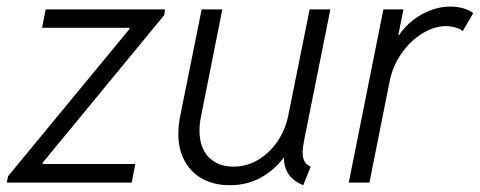

<svg xmlns="http://www.w3.org/2000/svg" viewBox="-23 -543 1427 571"><path d="M1 -19 362.3 -457V-460.4H102.1L112.8 -515.1H467.8L465.3 -498L103.5 -58.6V-55.2H379.4L368.7 0H-2.9Z M507.3 -145.5Q507.3 -168.5 512.7 -196.8L576.7 -515.1H638.2L575.2 -198.7Q570.3 -175.8 570.3 -154.8Q570.3 -103.5 597.9 -75.4Q625.5 -47.4 671.4 -47.4Q710.9 -47.4 745.4 -68.1Q779.8 -88.9 802.7 -123.3Q825.7 -157.7 834 -198.2L897.9 -515.1H959.5L882.3 -130.4Q877 -103.5 877 -88.9Q877 -74.2 882.3 -63.7Q887.7 -53.2 900.9 -47.4L878.9 7.8Q849.6 -3.9 835.2 -25.1Q820.8 -46.4 821.8 -75.2Q792.5 -36.6 752 -14.4Q711.4 7.8 660.2 7.8Q614.7 7.8 580.3 -10.5Q545.9 -28.8 526.6 -63.5Q507.3 -98.1 507.3 -145.5Z M1117.2 -515.1H1176.8L1161.6 -438.5H1163.6Q1189.9 -477.1 1231.4 -500.2Q1272.9 -523.4 1316.4 -523.4Q1339.4 -523.4 1357.9 -517.3Q1376.5 -511.2 1384.3 -503.4L1353 -450.2Q1347.7 -456.5 1332.5 -460.9Q1317.4 -465.3 1302.2 -465.3Q1268.6 -465.3 1233.4 -443.8Q1198.2 -422.4 1171.6 -384.8Q1145 -347.2 1135.7 -300.8L1075.7 0H1014.2Z"/></svg>

Font: Reddit Sans Fudge Light Italic
Style: Regular
Weight: 300
Italic angle: -11.25°
Designer: Stephen Hutchings
Version: Version 1.013